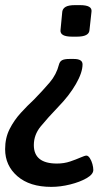

<svg xmlns="http://www.w3.org/2000/svg" viewBox="-21 -545 432 749"><path d="M267 -315Q301 -315 301 -294Q301 -262 275 -217Q249 -172 208 -130Q164 -84 137.5 -51.5Q111 -19 111 21Q111 93 201 93Q229 93 252.5 85Q276 77 293 69.5Q310 62 316 62Q323 62 329.5 72Q336 82 339.5 95Q343 108 343 118Q343 135 317 150Q291 165 253 174.5Q215 184 179 184Q95 184 47 142.5Q-1 101 -1 37Q-1 -7 16.5 -41.5Q34 -76 60 -104.5Q86 -133 112 -157Q147 -193 173 -223.5Q199 -254 209 -293Q212 -305 221 -310Q230 -315 250 -315ZM291 -525Q339 -525 336 -500L328 -427Q326 -402 279 -402H260Q213 -402 215 -427L222 -500Q224 -512 235.5 -518.5Q247 -525 272 -525Z"/></svg>

Font: Asap Condensed Condensed Medium
Style: Italic
Weight: 500
Width: 3
Italic angle: -6°
Designer: Pablo Cosgaya
Foundry: Omnibus-Type
Version: Version 3.001; ttfautohint (v1.8.4.7-5d5b)